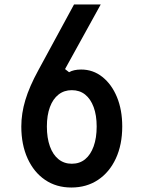

<svg xmlns="http://www.w3.org/2000/svg" viewBox="-20 -820 640 856"><path d="M298 16Q231 16 181 -18Q131 -52 103 -113.5Q75 -175 75 -256Q75 -314 93 -374Q111 -434 151 -507L310 -800H429L270 -512L288 -498Q298 -504 311.5 -507Q325 -510 342 -510Q395 -510 436.5 -477Q478 -444 501.5 -387Q525 -330 525 -256Q525 -175 496.5 -113.5Q468 -52 417 -18Q366 16 298 16ZM189 -256Q189 -205 202.5 -167.5Q216 -130 241 -110Q266 -90 300 -90Q335 -90 359.5 -110Q384 -130 397.5 -167.5Q411 -205 411 -256Q411 -306 397.5 -342.5Q384 -379 359.5 -398.5Q335 -418 300 -418Q266 -418 241 -398.5Q216 -379 202.5 -342.5Q189 -306 189 -256Z"/></svg>

Font: Martian Mono Condensed
Style: Regular
Weight: 400
Width: 3
Designer: Roman Shamin
Foundry: Evil Martians
Version: Version 1.000